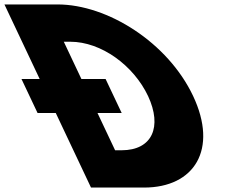

<svg xmlns="http://www.w3.org/2000/svg" viewBox="-312 -845 1108 865"><path d="M-133.2 -489H-215.2L-142.8 -336H-60.8L98 0H337C564 0 671.7 -172 557.8 -413C444.3 -653 173 -825 -53 -825H-292ZM54.8 -489 -24.6 -657H4.4C144.4 -657 290 -550 355.2 -412C419.5 -274 374.6 -168 235.6 -168H206.6L127.2 -336H236.2L163.8 -489Z"/></svg>

Font: Hussar
Style: BdOpOblFive
Weight: 700
Foundry: Cannot Into Space Fonts
Version: Version 2.00